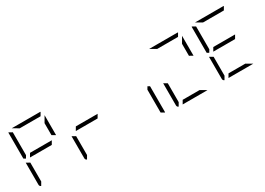

<svg xmlns="http://www.w3.org/2000/svg" viewBox="-4 -1980 4088 2961"><g transform="rotate(-30 2040.0 -500.0)"><path d="M584 -469H408H196L232 -531H408H620ZM161 -531 134 -485 99 -505V-959Q99 -968 101 -972L161 -938V-735ZM126 -2Q99 -12 99 -41V-433L161 -398V-265V-62ZM284 -938 177 -1000H408H676Q686 -1000 690 -998L655 -938H408ZM655 -815 717 -922V-567L655 -602V-735Z M1400 -469H1224H1012L1048 -531H1224H1436ZM942 -2Q915 -12 915 -41V-433L977 -398V-265V-62Z M2314 -515 2349 -495V-41Q2349 -32 2347 -28L2287 -62V-265V-469Z M2980 -62 3087 0H2856H2644L2680 -62H2856ZM2574 -2Q2547 -12 2547 -41V-433L2609 -398V-265V-62ZM2732 -938 2625 -1000H2856H3124Q3134 -1000 3138 -998L3103 -938H2856ZM3103 -815 3165 -922V-567L3103 -602V-735Z M3848 -469H3672H3460L3496 -531H3672H3884ZM3425 -531 3398 -485 3363 -505V-959Q3363 -968 3365 -972L3425 -938V-735ZM3796 -62 3903 0H3672H3460L3496 -62H3672ZM3390 -2Q3363 -12 3363 -41V-433L3425 -398V-265V-62ZM3548 -938 3441 -1000H3672H3940Q3950 -1000 3954 -998L3919 -938H3672Z"/></g></svg>

Font: DSEG7 Modern Mini
Style: Light
Weight: 300
Designer: Keshikan(Twitter:@keshinomi_88pro)
Version: Version 0.46